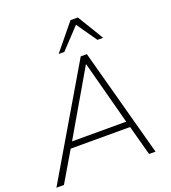

<svg xmlns="http://www.w3.org/2000/svg" viewBox="-167 -1055 1047 1176"><g transform="rotate(-20 356.5 -467.5)"><path d="M-3 0 412 -705H452L643 0H601L548 -195H161L46 0ZM425 -648 184 -234H537L427 -648ZM290 -765 429 -935H477L580 -765H543L451 -897L327 -765Z"/></g></svg>

Font: Nunito Sans ExtraLight
Style: Italic
Weight: 200
Italic angle: -9°
Designer: Vernon Adams
Foundry: Vernon Adams
Version: Version 3.006; ttfautohint (v1.8.3)